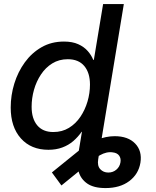

<svg xmlns="http://www.w3.org/2000/svg" viewBox="-20 -748 791 972"><path d="M514.2 204.1Q454.6 204.1 421.6 181.2Q388.7 158.2 378.2 121.1Q367.7 84 374.5 42L400.4 -114.3H505.4L477.1 58.6Q471.7 91.3 487.5 108.4Q503.4 125.5 528.3 125.5Q551.8 125.5 568.8 111.1Q585.9 96.7 589.8 74.2Q593.3 54.2 583.3 40Q573.2 25.9 550.8 23.4Q534.7 21 518.8 24.7Q502.9 28.3 486.3 37.6Q469.7 46.9 450.7 61L291 190.9L242.7 125L383.3 11.2Q423.3 -21.5 470.2 -40Q517.1 -58.6 560.5 -58.6Q628.4 -58.6 664.3 -21.2Q700.2 16.1 690.9 75.7Q681.2 133.8 634.3 168.9Q587.4 204.1 514.2 204.1ZM225.1 10.3Q137.2 10.3 85.7 -47.4Q34.2 -105 34.2 -203.6Q34.2 -265.6 52.5 -325Q70.8 -384.3 105.7 -432.4Q140.6 -480.5 190.4 -509Q240.2 -537.6 303.7 -537.6Q346.2 -537.6 375.7 -524.4Q405.3 -511.2 424.1 -489.7Q442.9 -468.3 452.1 -444.8H455.1L502 -727.5H606.9L486.8 0H383.8L397 -80.6H393.1Q375 -54.7 351.1 -33.9Q327.1 -13.2 295.7 -1.5Q264.2 10.3 225.1 10.3ZM250 -79.6Q294.4 -79.6 328.9 -100.6Q363.3 -121.6 387 -156.7Q410.6 -191.9 423.1 -234.4Q435.5 -276.9 435.5 -319.8Q435.5 -379.4 406.7 -413.8Q377.9 -448.2 323.2 -448.2Q278.8 -448.2 244.6 -427Q210.4 -405.8 187.3 -370.8Q164.1 -335.9 152.1 -293.5Q140.1 -251 140.1 -207.5Q140.1 -147.5 168.5 -113.5Q196.8 -79.6 250 -79.6Z"/></svg>

Font: Inter 24pt Medium
Style: Italic
Weight: 500
Italic angle: -9.3988°
Designer: Rasmus Andersson
Foundry: rsms
Version: Version 4.001;git-66647c0bb